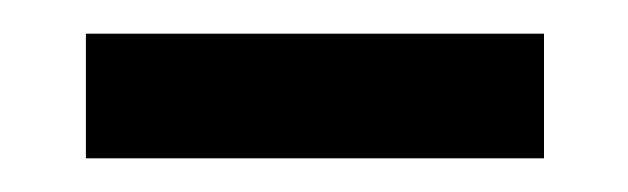

<svg xmlns="http://www.w3.org/2000/svg" viewBox="-20 -332 373 114"><path d="M31 -238V-312H303V-238Z"/></svg>

Font: Arsenal
Style: Bold
Weight: 700
Designer: Andrij Shevchenko
Foundry: Stairsfor
Version: Version 2.001;PS 002.001;hotconv 1.0.88;makeotf.lib2.5.64775